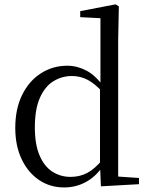

<svg xmlns="http://www.w3.org/2000/svg" viewBox="-20 -825 669 860"><path d="M267.4 14.6Q204 14.6 154.4 -19Q104.9 -52.6 76.7 -112.6Q48.4 -172.7 48.4 -251.6Q48.4 -337.9 79.4 -400.3Q110.3 -462.8 163.3 -496.7Q216.2 -530.6 281.4 -530.6Q325.2 -530.6 366.3 -509.2Q407.5 -487.7 443.7 -437.5H453.5L440.8 -411.3Q405.2 -450.3 372.6 -467.4Q340 -484.5 302.8 -484.5Q256.9 -484.5 219 -461.1Q181.2 -437.6 158.7 -386.9Q136.1 -336.1 136.1 -253.7Q136.1 -178.2 157.2 -128.9Q178.2 -79.6 214.6 -56.1Q251.1 -32.7 296.2 -32.7Q337.2 -32.7 371 -50.6Q404.7 -68.5 439.4 -110.2L451.9 -82.4H442.5Q408.7 -33.4 364.1 -9.4Q319.5 14.6 267.4 14.6ZM432 9.6 427.9 -88.8V-91.6V-430.7L429.9 -440.3V-743.5L339.3 -748.1V-775.1L497.5 -805.5L512.3 -796.5L509.3 -644.4V-34.2L602.6 -27.8V0Z"/></svg>

Font: Noto Serif SC ExtraLight
Style: Regular
Weight: 200
Designer: Ryoko NISHIZUKA 西塚涼子 (kana & ideographs); Frank Grießhammer (Latin, Greek & Cyrillic); Wenlong ZHANG 张文龙 (bopomofo); San
Foundry: Adobe
Version: Version 2.002-H1;hotconv 1.1.0;makeotfexe 2.6.0